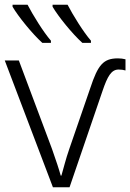

<svg xmlns="http://www.w3.org/2000/svg" viewBox="-20 -786 547 806"><path d="M200.7 -766.1V-757.8C224.1 -717.3 283.2 -644.5 325.7 -606H361.8V-615.2C330.1 -651.4 285.6 -723.6 263.7 -766.1ZM32.7 -766.1V-757.8C56.2 -717.3 115.2 -644.5 157.7 -606H193.8V-615.2C162.1 -651.4 117.7 -723.6 95.7 -766.1ZM475.1 -541C413.6 -541 391.1 -513.7 358.9 -416L271 -161.1C255.9 -118.2 246.1 -76.7 237.8 -48.8H234.9C228.5 -72.8 215.3 -112.8 198.2 -161.1L59.1 -532.2H0L202.1 0H272L410.2 -403.8C431.2 -465.8 447.3 -494.1 478 -494.1C488.8 -494.1 498.5 -492.7 506.8 -490.2V-537.1C497.1 -539.6 486.3 -541 475.1 -541Z"/></svg>

Font: Noto Reveo Sans
Style: Regular
Weight: 300
Designer: Monotype Design Team
Foundry: Monotype Imaging Inc.
Version: Version 2.007